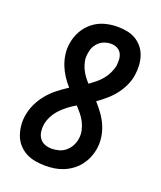

<svg xmlns="http://www.w3.org/2000/svg" viewBox="-139 -831 778 928"><g transform="rotate(20 250.0 -367.5)"><path d="M205 8Q179 8 153 3.5Q127 -1 104.5 -13Q82 -25 65.5 -44Q49 -63 40.5 -86.5Q32 -110 29.5 -137Q27 -164 32 -190Q37 -220 51 -249Q65 -278 85.5 -303Q106 -328 131.5 -348Q157 -368 185 -386Q167 -406 152 -429Q137 -452 127 -477.5Q117 -503 113 -531.5Q109 -560 114 -589Q119 -622 135.5 -652Q152 -682 179 -703.5Q206 -725 238.5 -734Q271 -743 304 -743Q329 -743 353.5 -738.5Q378 -734 398.5 -722Q419 -710 434 -691.5Q449 -673 456.5 -650Q464 -627 465.5 -602Q467 -577 463 -552Q459 -525 447 -498.5Q435 -472 417 -448.5Q399 -425 376.5 -405.5Q354 -386 330 -369Q349 -348 366.5 -324Q384 -300 396 -272.5Q408 -245 412.5 -214.5Q417 -184 412 -153Q408 -129 398.5 -107Q389 -85 374.5 -66Q360 -47 339.5 -32Q319 -17 297 -8Q275 1 251.5 4.5Q228 8 205 8ZM266 -436Q283 -448 299.5 -461.5Q316 -475 329 -491Q342 -507 351 -526Q360 -545 364 -564Q366 -581 365 -597.5Q364 -614 356.5 -627.5Q349 -641 334.5 -648Q320 -655 303 -655Q287 -655 271 -649.5Q255 -644 242.5 -632.5Q230 -621 222.5 -606Q215 -591 213 -574Q209 -554 212.5 -534.5Q216 -515 223.5 -498Q231 -481 242 -465.5Q253 -450 266 -436ZM205 -80Q224 -80 242.5 -85Q261 -90 276 -102.5Q291 -115 300.5 -132Q310 -149 313 -168Q317 -190 312.5 -211.5Q308 -233 298.5 -252Q289 -271 276 -287Q263 -303 249 -318Q228 -306 209 -291.5Q190 -277 173.5 -259.5Q157 -242 146 -221Q135 -200 131 -178Q128 -159 130.5 -140.5Q133 -122 143 -107.5Q153 -93 170 -86.5Q187 -80 205 -80Z"/></g></svg>

Font: Iosevka Slab Semibold
Style: Italic
Weight: 600
Italic angle: -9°
Monospace: yes
Designer: Belleve Invis
Foundry: Belleve Invis
Version: Version 11.1.1; ttfautohint (v1.8.3)